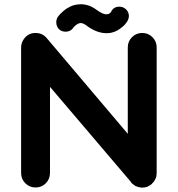

<svg xmlns="http://www.w3.org/2000/svg" viewBox="-20 -872 826 891"><path d="M284 -725Q272 -725 262 -730.5Q252 -736 246.5 -746.5Q241 -757 241 -768Q241 -784 250 -796Q253 -800 258.5 -806Q264 -812 275.5 -822Q287 -832 304 -840.5Q321 -849 339 -851Q387 -858 430 -825Q460 -803 478 -806Q488 -807 495 -816Q506 -841 534 -841Q552 -841 565 -828.5Q578 -816 578 -798Q578 -784 570 -772Q566 -766 560 -758.5Q554 -751 536 -738Q518 -725 496 -720Q485 -718 474 -718Q427 -718 378 -756Q359 -770 342 -762Q331 -756 322 -746Q309 -725 284 -725ZM707 -71Q707 -68 707 -67Q707 -64 706 -59Q706 -58 706 -56Q705 -52 704 -48Q704 -48 702.5 -45Q701 -42 700 -39Q699 -37 698 -36Q697 -33 695 -30Q694 -30 693.5 -29Q693 -28 693 -28Q690 -24 686 -21Q686 -20 685.5 -19.5Q685 -19 685 -19Q682 -16 679 -14Q678 -14 676 -12Q673 -10 670 -9Q668 -8 667 -7Q664 -6 660 -4Q660 -4 659 -4Q658 -4 658 -4Q653 -2 648 -2Q648 -2 647 -2Q646 -2 645 -2Q641 -1 638 -1Q637 -1 636.5 -1Q636 -1 636 -1L635 -2H634Q630 -2 626 -3Q623 -4 623 -4Q617 -5 612 -8Q613 -7 613 -7H612V-8Q612 -8 611 -8Q610 -8 610 -8Q608 -9 607 -10Q605 -11 603 -13H602Q600 -15 599 -16Q598 -17 597 -17Q597 -17 596.5 -17.5Q596 -18 596 -18Q596 -18 594 -20Q593 -21 592 -21Q590 -24 588 -26Q588 -26 588 -27Q588 -26 588 -26Q588 -26 589 -26L212 -469V-69Q212 -41 192.5 -21.5Q173 -2 145 -2Q117 -2 97.5 -21.5Q78 -41 78 -69V-649Q77 -676 96 -697.5Q115 -719 145 -719Q177 -719 197 -695L573 -251V-652Q573 -680 592.5 -699.5Q612 -719 640 -719Q668 -719 687.5 -699.5Q707 -680 707 -652V-75Q707 -74 707 -73Q707 -72 707 -72Q707 -72 707 -71Z"/></svg>

Font: Multiround Pro
Style: Regular
Weight: 400
Designer: Ivan Filipov, Sasha Pavljenko
Version: Version 1.005;Fontself Maker 3.5.4